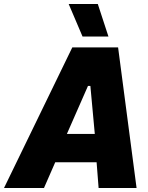

<svg xmlns="http://www.w3.org/2000/svg" viewBox="-74 -936 737 956"><path d="M-54 0H145L201 -128H407L417 0H606L514 -700H286ZM337 -754H466L413 -916H268ZM259 -269 364 -508H376L398 -269Z"/></svg>

Font: Fixel Text 20240404 ExtraBold
Style: Italic
Weight: 800
Width: 4
Italic angle: -10°
Designer: AlfaBravo + MacPaw
Foundry: Kyrylo Tkachov, Marchela Mozhyna, Serhii Makarenko, Maria Weinstein, Zakhar Kryvoshyya
Version: Version 1.211;Glyphs 3.2 (3225)